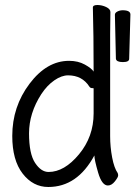

<svg xmlns="http://www.w3.org/2000/svg" viewBox="-20 -729 541 767"><path d="M174 -42Q237 -42 295.5 -112.5Q354 -183 354 -276V-376Q354 -377 347.5 -377Q341 -377 337 -383Q308 -428 252 -428Q226 -428 197 -408Q168 -388 145 -353Q96 -277 96 -196Q96 -115 120 -78.5Q144 -42 174 -42ZM471 -481Q445 -481 443 -494L439 -670Q439 -678 449 -683Q459 -688 470 -688Q501 -688 501 -671L496 -494Q496 -481 471 -481ZM173 18Q112 18 70.5 -35.5Q29 -89 29 -186Q29 -303 98 -394.5Q167 -486 256 -486Q292 -486 319 -471Q346 -456 354 -443Q354 -593 351 -699Q351 -709 369 -709Q387 -709 404 -701Q421 -693 421 -681L420 -592V-185Q420 -142 428 -100Q436 -58 450 -38Q452 -34 452 -28Q452 -21 439 -4.5Q426 12 411 12Q387 12 372 -39.5Q357 -91 357 -108Q289 18 173 18Z"/></svg>

Font: Moon Stars Kai T HW
Style: Regular
Weight: 400
Designer: GuiWonder
Version: Version 1.101